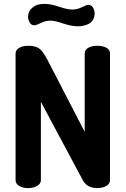

<svg xmlns="http://www.w3.org/2000/svg" viewBox="-20 -966 645 986"><path d="M480 0Q427 0 405 -41L190 -443V-41Q190 -22 170.5 -11Q151 0 125 0Q98 0 79 -11Q60 -22 60 -41V-690Q60 -710 79 -720.5Q98 -731 125 -731Q161 -731 180 -718Q199 -705 222 -662L415 -289V-691Q415 -711 434 -721Q453 -731 480 -731Q507 -731 526 -721Q545 -711 545 -691V-41Q545 -22 525.5 -11Q506 0 480 0ZM239 -860Q215 -860 190 -848Q165 -836 157 -836Q140 -836 132 -851Q124 -866 124 -878Q124 -906 142 -922.5Q160 -939 176.5 -942.5Q193 -946 210 -946Q240 -946 283 -931.5Q326 -917 352 -917Q376 -917 400.5 -929Q425 -941 433 -941Q450 -941 458 -926Q466 -911 466 -899Q466 -877 456.5 -862.5Q447 -848 431.5 -841.5Q416 -835 404 -833Q392 -831 381 -831Q346 -831 304 -845.5Q262 -860 239 -860Z"/></svg>

Font: Dosis
Style: Bold
Weight: 700
Designer: Edgar Tolentino, Pablo Impallari, Igino Marini
Foundry: Edgar Tolentino, Pablo Impallari, Igino Marini
Version: Version 1.007